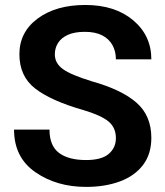

<svg xmlns="http://www.w3.org/2000/svg" viewBox="-20 -741 665 772"><path d="M326 10.5Q207.5 10.5 122 -48.8Q36.5 -108 36.5 -220H179Q179 -155 217.2 -126.2Q255.5 -97.5 326 -97.5Q388.5 -97.5 417.2 -122.2Q446 -147 446 -185.5Q446 -228 416 -252.8Q386 -277.5 315 -298.5Q185.5 -335.5 121.8 -384.8Q58 -434 58 -523Q58 -612 131.5 -666.5Q205 -721 323 -721Q442.5 -721 515.5 -659.5Q588.5 -598 588.5 -502.5H446Q446 -534.5 432.2 -559.5Q418.5 -584.5 391 -598.8Q363.5 -613 321 -613Q280 -613 253.2 -601Q226.5 -589 213.5 -568.5Q200.5 -548 200.5 -522.5Q200.5 -486.5 233.2 -463Q266 -439.5 349.5 -414Q469 -380.5 528.8 -328.2Q588.5 -276 588.5 -186.5Q588.5 -121.5 555 -77.5Q521.5 -33.5 462 -11.5Q402.5 10.5 326 10.5Z"/></svg>

Font: Roberto Sans
Style: Bold
Weight: 700
Designer: Google (font) & Cristiano Sobral (main changes)
Version: Version 1.000;October 12, 2021;FontCreator 14.0.0.2814 64-bi